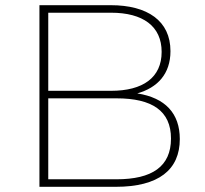

<svg xmlns="http://www.w3.org/2000/svg" viewBox="-20 -720 791 740"><path d="M509 -360C587 -382 637 -435 637 -523C637 -640 548 -700 407 -700H132V0H426C592 0 673 -66 673 -184C673 -283 617 -343 509 -360ZM166 -671H408C531 -671 603 -619 603 -520C603 -421 531 -370 408 -370H166ZM166 -29V-341H429C566 -341 639 -293 639 -186C639 -78 566 -29 429 -29Z"/></svg>

Font: Talent ExtraLight
Style: Regular
Weight: 200
Designer: Mike Powis
Version: Version 1.001;hotconv 1.0.109;makeotfexe 2.5.65596